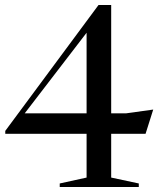

<svg xmlns="http://www.w3.org/2000/svg" viewBox="-20 -745 640 765"><path d="M423 -725V-293.5H483L590.5 -308.5L560 -212H423V-37.5L533 -14V0H218V-14L325 -37.5V-212H1V-223.5L372.5 -725ZM325 -293.5V-614.5L78.5 -293.5Z"/></svg>

Font: Newsreader 72pt
Style: Regular
Weight: 400
Designer: Hugues Gentile
Foundry: Production Type
Version: Version 1.003; ttfautohint (v1.8.3)